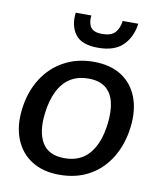

<svg xmlns="http://www.w3.org/2000/svg" viewBox="-82 -785 718 858"><g transform="rotate(10 277.0 -356.0)"><path d="M310 -517Q386 -517 436.5 -484.5Q487 -452 509.5 -393Q532 -334 522 -255Q512 -177 475.5 -117.5Q439 -58 380.5 -25.5Q322 7 245 7Q171 7 119.5 -25.5Q68 -58 44.5 -117.5Q21 -177 31 -255Q41 -334 78.5 -393Q116 -452 175.5 -484.5Q235 -517 310 -517ZM255 -70Q327 -70 367.5 -118Q408 -166 419 -254Q426 -314 415.5 -355Q405 -396 376.5 -417.5Q348 -439 301 -439Q251 -439 217 -417Q183 -395 162.5 -353.5Q142 -312 135 -254Q124 -169 153 -119.5Q182 -70 255 -70ZM317 -582Q242 -582 213.5 -620.5Q185 -659 192 -719H263Q259 -685 272.5 -665.5Q286 -646 324 -646Q365 -646 383 -665.5Q401 -685 405 -719H476Q468 -658 430 -620Q392 -582 317 -582Z"/></g></svg>

Font: Aleo Medium
Style: Italic
Weight: 500
Italic angle: -7°
Designer: Alessio Laiso
Foundry: Alessio Laiso
Version: Version 2.001;gftools[0.9.29]